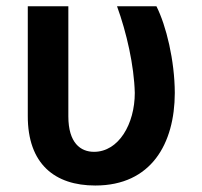

<svg xmlns="http://www.w3.org/2000/svg" viewBox="-20 -565 627 595"><path d="M66.1 -545.5V-206C65.7 -56.5 150.2 9.9 275.2 9.9C448.9 9.9 521.3 -120 521.7 -277C521.3 -377.8 495 -485.8 464.8 -545.5H342.7C372.2 -464.5 395.6 -361.9 397.7 -277C397.7 -181.1 348 -94.5 271.3 -94.5C229.8 -94.5 191.8 -121.8 191.8 -204.5V-545.5Z"/></svg>

Font: Margiela Sans Semi Bold
Style: Regular
Weight: 600
Designer: Stefan Endress, Andreas Faust
Version: Version 1.100;FEAKit 1.0